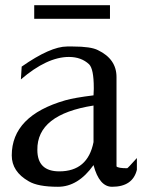

<svg xmlns="http://www.w3.org/2000/svg" viewBox="-20 -703 555 735"><path d="M111 -683V-631H401V-683ZM338 -159Q316 -47 207 -47Q123 -47 123 -129Q121 -265 338 -299ZM244 -485Q291 -485 321 -457Q339 -439 339 -367Q339 -365 339 -362L338 -338Q265 -329 230 -319Q25 -260 25 -108Q25 -46 90 -9Q125 12 202 12Q279 12 338 -71Q360 12 409 12Q488 12 504 -53V-98Q469 -59 467 -59Q432 -59 426 -66V-408Q426 -477 355 -511Q328 -525 259 -525H237Q173 -525 63 -448L60 -399Q160 -485 244 -485Z"/></svg>

Font: Sawarabi Mincho
Style: Regular
Weight: 400
Version: Version 1.082; ttfautohint (v1.8.4.7-5d5b)